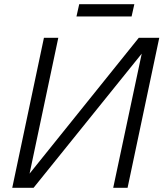

<svg xmlns="http://www.w3.org/2000/svg" viewBox="-20 -889 774 909"><path d="M342 -811H603L616 -869H355ZM38 0H139L651 -635L516 0H584L734 -710H637L120 -67L256 -710H188Z"/></svg>

Font: Geist Light
Style: Italic
Weight: 300
Italic angle: -12°
Designer: Basement.studio, Andrés Briganti, Mateo Zaragoza
Foundry: Basement.studio, Vercel, Andrés Briganti, Guido Ferreyra, Mateo Zaragoza
Version: Version 1.500